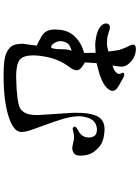

<svg xmlns="http://www.w3.org/2000/svg" viewBox="122 -822 756 1040"><g transform="rotate(90 500.0 -302.0)"><path d="M322 -447 318 -384Q332 -376 346 -365Q360 -354 360.5 -342Q361 -330 354 -316L326 -275Q299 -232 288 -175.5Q277 -119 281 -84Q284 -51 298.5 -35.5Q313 -20 346 -15Q379 -10 414 -12Q467 -13 513 -19Q559 -25 573.5 -37.5Q588 -50 596 -71Q604 -92 603 -131Q602 -154 600 -182L591 -318Q590 -363 594 -396Q598 -424 607.5 -446.5Q617 -469 637 -480Q656 -492 688 -490Q748 -487 777.5 -459.5Q807 -432 814.5 -410.5Q822 -389 823 -363.5Q824 -338 814 -328Q803 -318 789 -316Q779 -314 760 -319Q740 -324 729 -325Q711 -326 694 -321Q677 -316 672 -319Q667 -322 666 -327Q664 -332 674 -340L699 -355Q712 -364 719 -378Q725 -391 725 -408Q724 -426 714 -438Q705 -449 680 -449Q654 -448 637.5 -432.5Q621 -417 615 -390Q607 -361 611 -330Q613 -303 623 -268.5Q633 -234 654.5 -175Q676 -116 682 -99Q688 -82 691.5 -67Q695 -52 695 -40Q695 -28 688 -16Q680 -4 659.5 8.5Q639 21 611.5 29.5Q584 38 554.5 43.5Q525 49 494 52Q463 55 428 56Q393 57 367 56Q322 56 289 48.5Q256 41 236 20Q217 0 217 -47L225 -106L227 -123Q210 -130 175.5 -150Q141 -170 140 -216Q139 -262 152.5 -292Q166 -322 193.5 -343.5Q221 -365 246 -373L267 -380L266 -442Q255 -441 231.5 -440Q208 -439 179 -445Q150 -451 134 -461Q118 -471 112.5 -480.5Q107 -490 107 -499Q107 -508 113 -514Q119 -520 133 -519Q137 -519 159.5 -511.5Q182 -504 203 -504Q225 -502 238 -506L259 -511Q257 -529 255.5 -541Q254 -553 250 -572Q244 -590 238 -604L226 -629Q219 -646 224 -653Q229 -660 248 -660Q265 -660 285.5 -651.5Q306 -643 322 -625Q340 -607 341 -584Q341 -576 339 -560L335 -533Q347 -537 356 -541Q365 -545 372 -553Q379 -561 380 -564Q382 -570 377.5 -580Q373 -590 374.5 -593Q376 -596 382.5 -597Q389 -598 401 -592Q410 -586 426.5 -577.5Q443 -569 457 -559Q471 -549 472 -536.5Q473 -524 463 -511Q447 -490 415 -476Q383 -462 359 -457L322 -447ZM259 -313Q241 -309 226 -300Q211 -291 205 -268Q199 -245 210 -224Q221 -203 233.5 -200.5Q246 -198 246.5 -254Q247 -310 259 -313Z"/></g></svg>

Font: ChillKai
Style: Regular
Weight: 400
Designer: ChillType
Foundry: 寒蝉字型
Version: Version 2.000